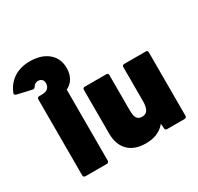

<svg xmlns="http://www.w3.org/2000/svg" viewBox="-216 -1206 1504 1459"><g transform="rotate(-30 536.5 -477.0)"><path d="M348 -641V-18Q348 -10 343 -5Q338 0 330 0H142Q134 0 129 -5Q124 -10 124 -18V-685Q124 -693 129 -698Q134 -703 142 -703H166Q201 -703 218.5 -719Q236 -735 236 -763Q236 -785 223.5 -796.5Q211 -808 191 -808Q163 -808 147 -781Q140 -768 124 -771L-3 -800Q-12 -802 -15.5 -808Q-19 -814 -16 -822Q11 -891 69.5 -929.5Q128 -968 212 -968Q311 -968 370.5 -918.5Q430 -869 430 -784Q430 -734 409 -697Q388 -660 348 -641Z M460 -191V-574Q460 -592 478 -592H666Q684 -592 684 -574V-268Q684 -217 697.5 -196.5Q711 -176 743 -176Q776 -176 791 -201Q806 -226 806 -275V-574Q806 -592 824 -592H1012Q1030 -592 1030 -574V-18Q1030 -10 1025 -5Q1020 0 1012 0H859Q842 0 841 -17L838 -59Q778 14 668 14Q568 14 514 -40Q460 -94 460 -191Z"/></g></svg>

Font: LINE Seed Sans TH App Heavy
Style: Regular
Weight: 900
Designer: Dalton Maag Ltd | Thai characters by Cadson Demak Co.,Ltd.
Foundry: Dalton Maag Ltd
Version: Version 1.003